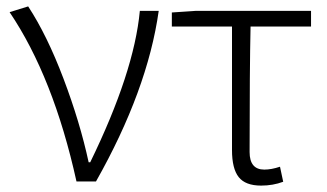

<svg xmlns="http://www.w3.org/2000/svg" viewBox="-20 -567 1021 600"><path d="M219 0Q147 -326 10 -529L68 -547Q127 -457 178.5 -321Q230 -185 257 -60H262Q399 -341 417 -533H476Q441 -285 280 0Z M796 13Q747 13 726 -13.5Q705 -40 705 -98V-484H517V-528L591 -533H952V-484H763Q760 -350 760 -92Q760 -37 806 -37Q828 -37 855 -46L865 1Q833 13 796 13Z"/></svg>

Font: Noto Sans Korean Light
Style: Regular
Weight: 300
Designer: Ryoko NISHIZUKA  (kana & ideographs); Paul D. Hunt (Latin, Greek & Cyrillic); Wenlong ZHANG  (bopomofo); Sandoll Communi
Foundry: Adobe Systems Incorporated
Version: Version 1.000;PS 1;hotconv 1.0.78;makeotf.lib2.5.61930